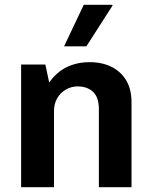

<svg xmlns="http://www.w3.org/2000/svg" viewBox="-20 -780 637 800"><path d="M68 0V-511H169L185 -436Q215 -479 257.5 -500Q300 -521 354 -521Q406 -521 445.5 -501Q485 -481 506.5 -444Q528 -407 528 -354V0H392V-325Q392 -374 368 -397Q344 -420 303 -420Q277 -420 254 -406.5Q231 -393 218 -370Q205 -347 205 -318V0ZM247 -587 329 -760H448L449 -757L340 -587Z"/></svg>

Font: Chivo SemiBold
Style: Regular
Weight: 600
Designer: Hector Gatti
Foundry: Omnibus-Type
Version: Version 2.002